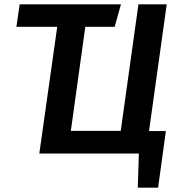

<svg xmlns="http://www.w3.org/2000/svg" viewBox="-20 -711 825 889"><path d="M670 -104H748L712 158H618L623 0H162L245 -587H56L71 -691H540L511 -587H375L308 -105H539L621 -691H752Z"/></svg>

Font: FiraGO Medium
Style: Italic
Weight: 500
Italic angle: -8°
Designer: bBox Type GmbH
Foundry: bBox Type GmbH
Version: Version 1.001